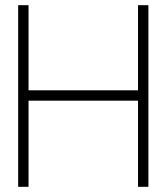

<svg xmlns="http://www.w3.org/2000/svg" viewBox="-20 -720 642 740"><path d="M512 0V-332H90V0H50V-700H90V-372H512V-700H552V0Z"/></svg>

Font: Turret Road Light
Style: Regular
Weight: 300
Designer: Noponies
Foundry: Noponies
Version: Version 1.001; ttfautohint (v1.8)